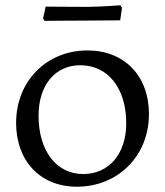

<svg xmlns="http://www.w3.org/2000/svg" viewBox="-20 -698 625 727"><path d="M149 -619C149 -619 234 -620 293 -620L435 -621L442 -668L436 -678C436 -678 357 -672 307 -672C248 -672 153 -673 153 -673L143 -628ZM271 9C427 9 544 -108 544 -266C544 -411 451 -507 311 -507C157 -507 41 -391 41 -233C41 -88 133 9 271 9ZM295 -39C194 -39 126 -126 126 -260C126 -376 189 -451 284 -451C388 -451 458 -365 458 -231C458 -115 392 -39 295 -39Z"/></svg>

Font: Alegreya SC
Style: Regular
Weight: 400
Designer: Juan Pablo del Peral
Foundry: Huerta Tipografica
Version: Version 2.007;PS 002.007;hotconv 1.0.88;makeotf.lib2.5.64775